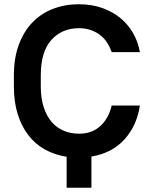

<svg xmlns="http://www.w3.org/2000/svg" viewBox="-20 -729 710 899"><path d="M292 5Q235 -4 189.5 -29.5Q144 -55 112 -97Q80 -139 62.5 -196Q45 -253 45 -324V-376Q45 -455 67 -516.5Q89 -578 129 -621Q169 -664 225.5 -686.5Q282 -709 350 -709Q411 -709 460.5 -691Q510 -673 546 -642.5Q582 -612 604.5 -571.5Q627 -531 635 -485H503Q495 -508 482 -528.5Q469 -549 450 -564Q431 -579 406 -588Q381 -597 350 -597Q270 -597 220.5 -542Q171 -487 171 -376V-324Q171 -269 184.5 -227.5Q198 -186 221.5 -158.5Q245 -131 278 -117Q311 -103 350 -103Q411 -103 450 -139Q489 -175 503 -235H635Q621 -141 563 -76.5Q505 -12 408 4V150H292Z"/></svg>

Font: Retni Sans
Style: Bold
Weight: 700
Designer: Vitaly Kuzmin
Foundry: ParaType Ltd.
Version: Version 1.00;March 2, 2019;FontCreator 11.5.0.2425 64-bit; t